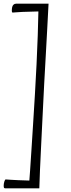

<svg xmlns="http://www.w3.org/2000/svg" viewBox="-35 -776 386 1040"><path d="M-7 244Q-11 244 -13 241.5Q-15 239 -15 230Q-15 219 -11.5 207.5Q-8 196 -4 196Q-1 196 26.5 198Q54 200 124 202Q125 190 128 147.5Q131 105 135 41.5Q139 -22 144 -100Q149 -178 154 -262Q159 -346 163 -428.5Q167 -511 169.5 -584.5Q172 -658 173 -714Q116 -713 87 -711.5Q58 -710 47.5 -709Q37 -708 35 -708Q31 -708 30 -710.5Q29 -713 29 -717Q29 -729 31 -737.5Q33 -746 38.5 -751Q44 -756 52 -756H228Q228 -754 226 -718.5Q224 -683 221 -623Q218 -563 213.5 -486Q209 -409 204.5 -324Q200 -239 196 -153.5Q192 -68 188 9Q184 86 181.5 147Q179 208 178 244Z"/></svg>

Font: Briem Hand Thin
Style: Regular
Weight: 100
Designer: Gunnlaugur SE Briem, Eben Sorkin
Foundry: Sorkin Type Co.
Version: Version 1.003